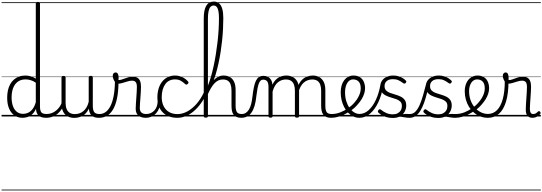

<svg xmlns="http://www.w3.org/2000/svg" viewBox="-20 -1477 6879 2435"><path d="M265 17Q209 17 165 -12Q121 -41 96 -98Q71 -155 71 -238Q71 -288 80.5 -331Q90 -374 109 -408.5Q128 -443 156 -467.5Q184 -492 220.5 -505.5Q257 -519 302 -519Q336 -519 368.5 -509.5Q401 -500 434 -480V-1434Q434 -1444 440.5 -1448.5Q447 -1453 461 -1453Q475 -1453 481 -1448.5Q487 -1444 487 -1434V-129Q487 -73 504.5 -52Q522 -31 572 -31Q581 -31 585.5 -23.5Q590 -16 589.5 -7Q589 2 583 9.5Q577 17 566 17Q534 17 510 10Q486 3 470.5 -11Q455 -25 446.5 -45.5Q438 -66 437 -92L436 -96Q414 -50 384.5 -25Q355 0 324 8.5Q293 17 265 17ZM274 -33Q306 -33 336.5 -47Q367 -61 392.5 -93Q418 -125 434 -181V-428Q399 -452 367 -461Q335 -470 302 -470Q270 -470 243 -460.5Q216 -451 194.5 -432Q173 -413 158 -385.5Q143 -358 135 -322Q127 -286 127 -242Q127 -180 143.5 -133Q160 -86 193 -59.5Q226 -33 274 -33ZM0 928H628V938H0ZM0 -20H628V0H0ZM0 -505H628V-500H0ZM0 -1448H628V-1438H0Z M563 17Q552 17 546.5 9.5Q541 2 541.5 -7Q542 -16 549 -23.5Q556 -31 569 -31Q606 -31 637 -43Q668 -55 692 -75Q716 -95 734 -120Q752 -145 762 -172Q766 -183 775 -182.5Q784 -182 790 -174.5Q796 -167 793 -157Q782 -124 762 -93Q742 -62 713.5 -37Q685 -12 647 2.5Q609 17 563 17ZM628 928V938ZM628 -20V0ZM628 -505V-500ZM628 -1448V-1438Z M923 18Q875 18 838 -1.5Q801 -21 780.5 -61.5Q760 -102 760 -166V-496Q760 -505 766 -509.5Q772 -514 785 -514Q799 -514 805.5 -509.5Q812 -505 812 -496V-171Q812 -127 824.5 -95.5Q837 -64 863 -47Q889 -30 930 -30Q959 -30 986 -39Q1013 -48 1036 -66.5Q1059 -85 1077 -115Q1095 -145 1105 -186V-496Q1105 -506 1111.5 -510.5Q1118 -515 1132 -515Q1145 -515 1151 -510.5Q1157 -506 1157 -496V-137Q1157 -78 1175.5 -54.5Q1194 -31 1241 -31Q1251 -31 1255.5 -23.5Q1260 -16 1259.5 -7Q1259 2 1253 9.5Q1247 17 1235 17Q1205 17 1183 10.5Q1161 4 1145.5 -9Q1130 -22 1121 -41.5Q1112 -61 1108 -87L1107 -100Q1092 -66 1070.5 -43Q1049 -20 1024.5 -7Q1000 6 974 12Q948 18 923 18ZM628 928H1299V938H628ZM628 -20H1299V0H628ZM628 -505H1299V-500H628ZM628 -1448H1299V-1438H628Z M1237 17Q1224 17 1218.5 9.5Q1213 2 1214.5 -7Q1216 -16 1223.5 -23.5Q1231 -31 1243 -31Q1282 -31 1316 -53.5Q1350 -76 1377 -125Q1404 -174 1420 -253.5Q1436 -333 1438 -447Q1438 -453 1445 -456Q1452 -459 1460.5 -458Q1469 -457 1476 -452.5Q1483 -448 1483 -438Q1482 -312 1463 -225Q1444 -138 1411 -84.5Q1378 -31 1333.5 -7Q1289 17 1237 17ZM1299 928H1324V938H1299ZM1299 -20H1324V0H1299ZM1299 -505H1324V-500H1299ZM1299 -1448H1324V-1438H1299Z M1828 17Q1803 17 1780 11Q1757 5 1739 -8.5Q1721 -22 1711 -44Q1701 -66 1701 -97Q1701 -124 1703.5 -159Q1706 -194 1708.5 -232.5Q1711 -271 1713.5 -307Q1716 -343 1716 -374Q1716 -419 1700.5 -436.5Q1685 -454 1654 -454Q1629 -454 1596.5 -444Q1564 -434 1532 -424.5Q1500 -415 1474 -415Q1458 -415 1443.5 -431.5Q1429 -448 1419.5 -471.5Q1410 -495 1410 -514Q1410 -527 1414 -536.5Q1418 -546 1426.5 -552Q1435 -558 1446 -558Q1466 -558 1475 -540Q1484 -522 1484 -497Q1484 -488 1483.5 -479Q1483 -470 1482 -462Q1499 -461 1519.5 -467Q1540 -473 1563.5 -482Q1587 -491 1612 -497.5Q1637 -504 1663 -504Q1699 -504 1722 -491Q1745 -478 1756.5 -449.5Q1768 -421 1768 -376Q1768 -345 1765.5 -308.5Q1763 -272 1760.5 -235Q1758 -198 1755.5 -165Q1753 -132 1753 -108Q1753 -68 1774 -49.5Q1795 -31 1834 -31Q1845 -31 1850 -23.5Q1855 -16 1854.5 -7Q1854 2 1847.5 9.5Q1841 17 1828 17ZM1324 928H1892V938H1324ZM1324 -20H1892V0H1324ZM1324 -505H1892V-500H1324ZM1324 -1448H1892V-1438H1324Z M1827 17Q1816 17 1810.5 9.5Q1805 2 1805.5 -7Q1806 -16 1813 -23.5Q1820 -31 1833 -31Q1866 -31 1892.5 -43Q1919 -55 1938 -76Q1957 -97 1967.5 -125Q1978 -153 1979 -186Q1980 -198 1989 -201.5Q1998 -205 2006.5 -201.5Q2015 -198 2014 -186Q2013 -142 1998.5 -104.5Q1984 -67 1959.5 -40Q1935 -13 1901 2Q1867 17 1827 17ZM1892 928V938ZM1892 -20V0ZM1892 -505V-500ZM1892 -1448V-1438Z M2230 17Q2112 17 2044 -52Q1976 -121 1976 -243Q1976 -303 1991.5 -353.5Q2007 -404 2036 -441Q2065 -478 2106.5 -498.5Q2148 -519 2201 -519Q2247 -519 2291 -499Q2335 -479 2366 -442Q2371 -435 2370.5 -428.5Q2370 -422 2361 -413Q2352 -404 2344 -404Q2336 -404 2330 -410Q2300 -437 2271.5 -453.5Q2243 -470 2198 -470Q2160 -470 2129 -455Q2098 -440 2076.5 -410.5Q2055 -381 2043 -339.5Q2031 -298 2031 -245Q2031 -179 2055.5 -130.5Q2080 -82 2124.5 -56Q2169 -30 2231 -30Q2241 -30 2247 -23Q2253 -16 2253 -6.5Q2253 3 2247.5 10Q2242 17 2230 17ZM1892 928H2427V938H1892ZM1892 -20H2427V0H1892ZM1892 -505H2427V-500H1892ZM1892 -1448H2427V-1438H1892Z M2230 17Q2218 17 2212 10Q2206 3 2206 -6.5Q2206 -16 2212 -23Q2218 -30 2231 -30Q2294 -30 2357 -64.5Q2420 -99 2474.5 -162Q2529 -225 2568 -310Q2574 -323 2583 -322Q2592 -321 2598 -311.5Q2604 -302 2598 -289Q2566 -217 2523.5 -160Q2481 -103 2433.5 -63.5Q2386 -24 2334 -3.5Q2282 17 2230 17ZM2427 928V938ZM2427 -20V0ZM2427 -505V-500ZM2427 -1448V-1438Z M3041 17Q3005 17 2980.5 6.5Q2956 -4 2941.5 -24Q2927 -44 2921.5 -72.5Q2916 -101 2916 -137V-326Q2916 -374 2904.5 -406Q2893 -438 2869 -453.5Q2845 -469 2806 -469Q2774 -469 2747.5 -456Q2721 -443 2697.5 -417.5Q2674 -392 2652.5 -354.5Q2631 -317 2610 -268L2590 -284Q2611 -336 2634 -379Q2657 -422 2684 -453Q2711 -484 2743.5 -501.5Q2776 -519 2815 -519Q2861 -519 2895 -500Q2929 -481 2948.5 -440.5Q2968 -400 2968 -334V-137Q2968 -82 2984 -56.5Q3000 -31 3047 -31Q3056 -31 3061 -23.5Q3066 -16 3065.5 -7Q3065 2 3059 9.5Q3053 17 3041 17ZM2589 15Q2576 15 2570 10.5Q2564 6 2564 -4V-1242Q2564 -1350 2595.5 -1403.5Q2627 -1457 2692 -1457Q2732 -1457 2759 -1433.5Q2786 -1410 2799 -1363.5Q2812 -1317 2812 -1248Q2812 -1184 2808.5 -1113Q2805 -1042 2797.5 -969Q2790 -896 2778.5 -821.5Q2767 -747 2751.5 -675.5Q2736 -604 2716 -536.5Q2696 -469 2671.5 -410Q2647 -351 2617 -303V-4Q2617 6 2610 10.5Q2603 15 2589 15ZM2617 -391Q2637 -441 2655.5 -504.5Q2674 -568 2689.5 -640Q2705 -712 2717.5 -789.5Q2730 -867 2739 -945.5Q2748 -1024 2752.5 -1100.5Q2757 -1177 2757 -1247Q2757 -1301 2750 -1336.5Q2743 -1372 2728 -1389.5Q2713 -1407 2690 -1407Q2665 -1407 2649 -1389Q2633 -1371 2625 -1334Q2617 -1297 2617 -1240ZM2427 928H3103V938H2427ZM2427 -20H3103V0H2427ZM2427 -505H3103V-500H2427ZM2427 -1448H3103V-1438H2427Z M3038 17Q3029 17 3024.5 9.5Q3020 2 3020.5 -7Q3021 -16 3027 -23.5Q3033 -31 3044 -31Q3075 -31 3097.5 -45.5Q3120 -60 3137 -87.5Q3154 -115 3164.5 -155Q3175 -195 3181 -247Q3189 -318 3199.5 -369Q3210 -420 3225.5 -452Q3241 -484 3263.5 -499.5Q3286 -515 3319 -515Q3328 -515 3332.5 -508Q3337 -501 3336.5 -491.5Q3336 -482 3331 -474.5Q3326 -467 3317 -467Q3299 -467 3286 -455.5Q3273 -444 3263 -419Q3253 -394 3245.5 -354Q3238 -314 3231 -257Q3224 -186 3208.5 -134.5Q3193 -83 3169 -49Q3145 -15 3112.5 1Q3080 17 3038 17ZM3103 928H3203V938H3103ZM3103 -20H3203V0H3103ZM3103 -505H3203V-500H3103ZM3103 -1448H3203V-1438H3103Z M3410 15Q3397 15 3391 10.5Q3385 6 3385 -4V-374Q3385 -424 3368 -445.5Q3351 -467 3317 -467Q3306 -467 3300 -474.5Q3294 -482 3294.5 -491.5Q3295 -501 3301 -508Q3307 -515 3319 -515Q3347 -515 3368 -507Q3389 -499 3403 -484Q3417 -469 3425 -449Q3433 -429 3435 -405V-402Q3451 -438 3472.5 -460.5Q3494 -483 3517.5 -496Q3541 -509 3565.5 -514Q3590 -519 3612 -519Q3657 -519 3693.5 -500Q3730 -481 3751.5 -440.5Q3773 -400 3773 -334V-4Q3773 6 3766.5 10.5Q3760 15 3746 15Q3732 15 3726 10.5Q3720 6 3720 -4V-326Q3720 -371 3708.5 -403Q3697 -435 3671.5 -452Q3646 -469 3604 -469Q3580 -469 3555 -461Q3530 -453 3507.5 -435.5Q3485 -418 3467 -388.5Q3449 -359 3437 -316V-4Q3437 6 3430.5 10.5Q3424 15 3410 15ZM4180 17Q4143 17 4118.5 6.5Q4094 -4 4079.5 -24Q4065 -44 4059 -72.5Q4053 -101 4053 -137V-326Q4053 -371 4041.5 -403Q4030 -435 4005 -452Q3980 -469 3939 -469Q3912 -469 3885 -460Q3858 -451 3834 -431Q3810 -411 3791.5 -377Q3773 -343 3762 -292H3738Q3745 -355 3765 -398Q3785 -441 3814 -468Q3843 -495 3877.5 -507Q3912 -519 3947 -519Q3992 -519 4027.5 -500Q4063 -481 4084.5 -440.5Q4106 -400 4106 -334V-137Q4106 -82 4122 -56.5Q4138 -31 4186 -31Q4195 -31 4199.5 -23.5Q4204 -16 4203.5 -7Q4203 2 4197 9.5Q4191 17 4180 17ZM3203 928H4242V938H3203ZM3203 -20H4242V0H3203ZM3203 -505H4242V-500H3203ZM3203 -1448H4242V-1438H3203Z M4180 17Q4167 17 4161.5 9.5Q4156 2 4157.5 -7Q4159 -16 4166.5 -23.5Q4174 -31 4186 -31Q4242 -31 4296 -52Q4350 -73 4394 -105Q4402 -110 4408.5 -107Q4415 -104 4419.5 -96.5Q4424 -89 4424 -80.5Q4424 -72 4417 -67Q4383 -43 4343 -24Q4303 -5 4261.5 6Q4220 17 4180 17ZM4242 928V938ZM4242 -20V0ZM4242 -505V-500ZM4242 -1448V-1438Z M4397 -106Q4420 -122 4440.5 -140.5Q4461 -159 4478 -180Q4502 -207 4519 -236.5Q4536 -266 4545.5 -295.5Q4555 -325 4555 -355Q4555 -414 4529 -442Q4503 -470 4457 -470Q4447 -470 4441.5 -477.5Q4436 -485 4437 -494.5Q4438 -504 4444 -511.5Q4450 -519 4461 -519Q4514 -519 4547 -496.5Q4580 -474 4595 -437Q4610 -400 4610 -358Q4610 -324 4598.5 -288.5Q4587 -253 4566 -218.5Q4545 -184 4516 -152Q4497 -129 4473.5 -108Q4450 -87 4425 -69ZM4242 928H4686V938H4242ZM4242 -20H4686V0H4242ZM4242 -505H4686V-500H4242ZM4242 -1448H4686V-1438H4242Z M4537 17Q4497 17 4461 0Q4425 -17 4395.5 -47.5Q4366 -78 4345 -118.5Q4324 -159 4312.5 -206.5Q4301 -254 4301 -305Q4301 -354 4312.5 -393.5Q4324 -433 4346 -461Q4368 -489 4397 -504Q4426 -519 4461 -519Q4472 -519 4477 -511.5Q4482 -504 4481 -494.5Q4480 -485 4474 -477.5Q4468 -470 4457 -470Q4435 -470 4417 -459Q4399 -448 4385.5 -427Q4372 -406 4364 -376Q4356 -346 4356 -306Q4356 -246 4371 -196Q4386 -146 4412 -109.5Q4438 -73 4470.5 -52.5Q4503 -32 4539 -32Q4602 -32 4655 -79.5Q4708 -127 4747 -211Q4786 -295 4805 -404Q4808 -414 4817 -415Q4826 -416 4834.5 -410.5Q4843 -405 4841 -394Q4821 -272 4777.5 -179.5Q4734 -87 4672.5 -35Q4611 17 4537 17ZM4686 928H4711V938H4686ZM4686 -20H4711V0H4686ZM4686 -505H4711V-500H4686ZM4686 -1448H4711V-1438H4686Z M5030 -11Q5067 -25 5092 -29Q5117 -33 5137.5 -32Q5158 -31 5179 -31Q5188 -31 5192 -23.5Q5196 -16 5194.5 -7Q5193 2 5187.5 9.5Q5182 17 5173 17Q5141 17 5114.5 11.5Q5088 6 5063 3.5Q5038 1 5009 12ZM4960 19Q4914 19 4878 7.5Q4842 -4 4816 -20.5Q4790 -37 4778 -50Q4771 -58 4772.5 -65.5Q4774 -73 4781 -83Q4789 -91 4796.5 -91.5Q4804 -92 4812 -85Q4844 -59 4881 -43Q4918 -27 4963 -27Q4998 -27 5023.5 -40.5Q5049 -54 5063 -78Q5077 -102 5077 -133Q5077 -169 5057 -188.5Q5037 -208 5006 -219Q4975 -230 4940.5 -240Q4906 -250 4874.5 -265Q4843 -280 4823 -307Q4803 -334 4803 -380Q4803 -420 4823 -451Q4843 -482 4880 -500.5Q4917 -519 4967 -519Q5004 -519 5035 -509.5Q5066 -500 5089.5 -485Q5113 -470 5128 -454Q5135 -446 5133 -439Q5131 -432 5124 -424Q5118 -417 5109.5 -417Q5101 -417 5093 -423Q5061 -447 5032 -460Q5003 -473 4964 -473Q4912 -473 4884.5 -449Q4857 -425 4857 -385Q4857 -350 4876.5 -330Q4896 -310 4927.5 -298.5Q4959 -287 4994.5 -277Q5030 -267 5061 -252Q5092 -237 5112 -210.5Q5132 -184 5132 -138Q5132 -100 5113.5 -63.5Q5095 -27 5057.5 -4Q5020 19 4960 19ZM4711 928H5238V938H4711ZM4711 -20H5238V0H4711ZM4711 -505H5238V-500H4711ZM4711 -1448H5238V-1438H4711Z M5175 17Q5164 17 5159 9.5Q5154 2 5155 -7Q5156 -16 5162 -23.5Q5168 -31 5179 -31Q5220 -31 5250.5 -63.5Q5281 -96 5304 -150Q5327 -204 5346 -271Q5365 -338 5383 -408Q5386 -419 5396 -421Q5406 -423 5414 -417.5Q5422 -412 5419 -400Q5406 -341 5391 -281.5Q5376 -222 5356.5 -168.5Q5337 -115 5311.5 -73Q5286 -31 5252 -7Q5218 17 5175 17ZM5238 928H5288V938H5238ZM5238 -20H5288V0H5238ZM5238 -505H5288V-500H5238ZM5238 -1448H5288V-1438H5238Z M5607 -11Q5644 -25 5669 -29Q5694 -33 5714.5 -32Q5735 -31 5756 -31Q5765 -31 5769 -23.5Q5773 -16 5771.5 -7Q5770 2 5764.5 9.5Q5759 17 5750 17Q5718 17 5691.5 11.5Q5665 6 5640 3.5Q5615 1 5586 12ZM5537 19Q5491 19 5455 7.5Q5419 -4 5393 -20.5Q5367 -37 5355 -50Q5348 -58 5349.5 -65.5Q5351 -73 5358 -83Q5366 -91 5373.5 -91.5Q5381 -92 5389 -85Q5421 -59 5458 -43Q5495 -27 5540 -27Q5575 -27 5600.5 -40.5Q5626 -54 5640 -78Q5654 -102 5654 -133Q5654 -169 5634 -188.5Q5614 -208 5583 -219Q5552 -230 5517.5 -240Q5483 -250 5451.5 -265Q5420 -280 5400 -307Q5380 -334 5380 -380Q5380 -420 5400 -451Q5420 -482 5457 -500.5Q5494 -519 5544 -519Q5581 -519 5612 -509.5Q5643 -500 5666.5 -485Q5690 -470 5705 -454Q5712 -446 5710 -439Q5708 -432 5701 -424Q5695 -417 5686.5 -417Q5678 -417 5670 -423Q5638 -447 5609 -460Q5580 -473 5541 -473Q5489 -473 5461.5 -449Q5434 -425 5434 -385Q5434 -350 5453.5 -330Q5473 -310 5504.5 -298.5Q5536 -287 5571.5 -277Q5607 -267 5638 -252Q5669 -237 5689 -210.5Q5709 -184 5709 -138Q5709 -100 5690.5 -63.5Q5672 -27 5634.5 -4Q5597 19 5537 19ZM5288 928H5815V938H5288ZM5288 -20H5815V0H5288ZM5288 -505H5815V-500H5288ZM5288 -1448H5815V-1438H5288Z M5753 17Q5740 17 5734.5 9.5Q5729 2 5730.5 -7Q5732 -16 5739.5 -23.5Q5747 -31 5759 -31Q5815 -31 5869 -52Q5923 -73 5967 -105Q5975 -110 5981.5 -107Q5988 -104 5992.5 -96.5Q5997 -89 5997 -80.5Q5997 -72 5990 -67Q5956 -43 5916 -24Q5876 -5 5834.5 6Q5793 17 5753 17ZM5815 928V938ZM5815 -20V0ZM5815 -505V-500ZM5815 -1448V-1438Z M5970 -106Q5993 -122 6013.5 -140.5Q6034 -159 6051 -180Q6075 -207 6092 -236.5Q6109 -266 6118.5 -295.5Q6128 -325 6128 -355Q6128 -414 6102 -442Q6076 -470 6030 -470Q6020 -470 6014.5 -477.5Q6009 -485 6010 -494.5Q6011 -504 6017 -511.5Q6023 -519 6034 -519Q6087 -519 6120 -496.5Q6153 -474 6168 -437Q6183 -400 6183 -358Q6183 -324 6171.5 -288.5Q6160 -253 6139 -218.5Q6118 -184 6089 -152Q6070 -129 6046.5 -108Q6023 -87 5998 -69ZM5815 928H6259V938H5815ZM5815 -20H6259V0H5815ZM5815 -505H6259V-500H5815ZM5815 -1448H6259V-1438H5815Z M6168 17Q6117 17 6072.5 0Q6028 -17 5991.5 -48Q5955 -79 5928.5 -121.5Q5902 -164 5888 -214.5Q5874 -265 5874 -321Q5874 -355 5881.5 -385.5Q5889 -416 5903 -440.5Q5917 -465 5937 -482.5Q5957 -500 5981.5 -509.5Q6006 -519 6034 -519Q6045 -519 6050 -511.5Q6055 -504 6054 -494.5Q6053 -485 6047 -477.5Q6041 -470 6030 -470Q6008 -470 5990 -459.5Q5972 -449 5958.5 -429.5Q5945 -410 5937 -383Q5929 -356 5929 -323Q5929 -257 5949 -203.5Q5969 -150 6003 -111.5Q6037 -73 6080 -52.5Q6123 -32 6168 -32Q6235 -32 6283 -80Q6331 -128 6356.5 -221.5Q6382 -315 6382 -451Q6382 -462 6389 -467Q6396 -472 6405.5 -471.5Q6415 -471 6422 -465Q6429 -459 6429 -449Q6429 -292 6397.5 -188.5Q6366 -85 6308 -34Q6250 17 6168 17ZM6259 928H6272V938H6259ZM6259 -20H6272V0H6259ZM6259 -505H6272V-500H6259ZM6259 -1448H6272V-1438H6259Z M6733 17Q6712 17 6696.5 10.5Q6681 4 6670 -8.5Q6659 -21 6653.5 -39.5Q6648 -58 6648 -84Q6648 -116 6650.5 -153.5Q6653 -191 6655.5 -230Q6658 -269 6660.5 -306Q6663 -343 6663 -374Q6663 -419 6647.5 -436.5Q6632 -454 6601 -454Q6576 -454 6543.5 -444Q6511 -434 6479 -424.5Q6447 -415 6421 -415Q6405 -415 6390.5 -431.5Q6376 -448 6366.5 -471.5Q6357 -495 6357 -514Q6357 -527 6361 -536.5Q6365 -546 6373 -552Q6381 -558 6392 -558Q6413 -558 6421.5 -539Q6430 -520 6430 -493Q6430 -486 6430 -478Q6430 -470 6430 -462Q6453 -460 6481 -471Q6509 -482 6542.5 -493Q6576 -504 6610 -504Q6646 -504 6669 -491Q6692 -478 6703.5 -449.5Q6715 -421 6715 -376Q6715 -345 6712.5 -308.5Q6710 -272 6707.5 -233.5Q6705 -195 6702.5 -160Q6700 -125 6700 -96Q6700 -64 6710 -47.5Q6720 -31 6742 -31Q6753 -31 6763 -34Q6773 -37 6783 -44.5Q6793 -52 6803 -62Q6810 -68 6816.5 -67.5Q6823 -67 6829 -60Q6835 -54 6836 -47.5Q6837 -41 6833 -34Q6822 -19 6805.5 -7Q6789 5 6770.5 11Q6752 17 6733 17ZM6271 928H6839V938H6271ZM6271 -20H6839V0H6271ZM6271 -505H6839V-500H6271ZM6271 -1448H6839V-1438H6271Z"/></svg>

Font: Playwrite ID Guides
Style: Regular
Weight: 400
Designer: Veronika Burian, José Scaglione
Foundry: TypeTogether
Version: Version 1.003